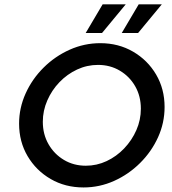

<svg xmlns="http://www.w3.org/2000/svg" viewBox="-20 -832 776 865"><path d="M356.2 12.5Q273.6 12.5 208 -25.7Q142.4 -63.9 104.2 -128.8Q66 -193.8 66 -275Q66 -345.8 95.5 -411.1Q125 -476.4 176.4 -527.4Q227.8 -578.5 293.8 -608Q359.7 -637.5 431.9 -637.5Q513.9 -637.5 579.5 -599.3Q645.1 -561.1 683.3 -496.2Q721.5 -431.2 721.5 -350Q721.5 -278.5 692 -213.5Q662.5 -148.6 611.1 -97.6Q559.7 -46.5 494.1 -17Q428.5 12.5 356.2 12.5ZM366.7 -85.4Q416 -85.4 460.4 -106.2Q504.9 -127.1 539.6 -163.5Q574.3 -200 594.4 -245.8Q614.6 -291.7 614.6 -342.4Q614.6 -398.6 589.2 -443.1Q563.9 -487.5 520.1 -513.5Q476.4 -539.6 421.5 -539.6Q372.2 -539.6 327.4 -518.8Q282.6 -497.9 247.9 -461.8Q213.2 -425.7 193.1 -379.5Q172.9 -333.3 172.9 -283.3Q172.9 -227.1 198.6 -182.3Q224.3 -137.5 268.1 -111.5Q311.8 -85.4 366.7 -85.4ZM528.5 -683.3 604.9 -812.5H709L602.1 -683.3ZM366 -683.3 442.4 -812.5H546.5L439.6 -683.3Z"/></svg>

Font: Afacad Medium
Style: Italic
Weight: 500
Italic angle: -14°
Designer: Kristian Moeller
Foundry: Dicotype
Version: Version 1.000; ttfautohint (v1.8.4.7-5d5b)